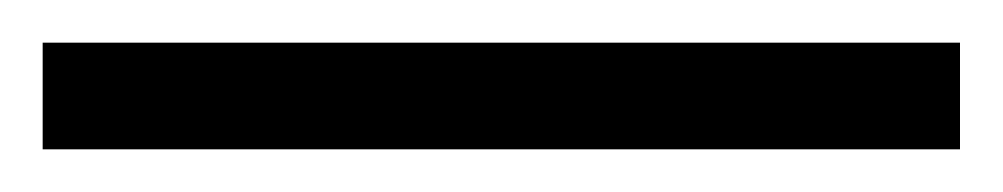

<svg xmlns="http://www.w3.org/2000/svg" viewBox="-24 -830 470 90"><path d="M-4 -760H426V-810H-4Z"/></svg>

Font: Noto Serif Myanmar SemiCondensed Light
Style: Regular
Weight: 300
Width: 4
Designer: Ben Mitchell and the Monotype Design Team
Foundry: Monotype Imaging Inc.
Version: Version 2.106